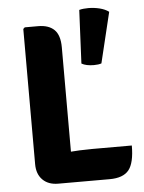

<svg xmlns="http://www.w3.org/2000/svg" viewBox="-53 -792 629 838"><g transform="rotate(-5 261.0 -373.0)"><path d="M235.5 3H168Q125 3 100 -22Q75 -47 75 -90.5V-683L82 -689.5H140.5Q186.5 -689.5 211 -665.8Q235.5 -642 235.5 -588.5ZM502.5 -135Q502.5 -59 477.8 -28Q453 3 393.5 3H168L82 -113Q147.5 -124.5 211.8 -129.8Q276 -135 329 -135ZM325.5 -744.5Q334.5 -747 344.8 -748Q355 -749 365.5 -749Q390.5 -749 414.8 -743Q439 -737 455 -725L401.5 -503.5Q388.5 -499 368.5 -499Q334.5 -499 314.5 -510.5Z"/></g></svg>

Font: Signika SC
Style: Regular
Weight: 300
Designer: Anna Giedryś
Foundry: Anna Giedryś
Version: Version 2.000